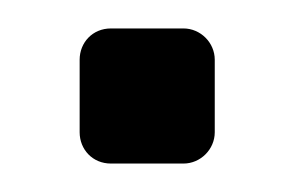

<svg xmlns="http://www.w3.org/2000/svg" viewBox="-20 -115 206 135"><path d="M58 0H109C121 0 131 -10 131 -22V-73C131 -85 121 -95 109 -95H58C45 -95 36 -85 36 -73V-22C36 -10 45 0 58 0Z"/></svg>

Font: DIN Rundschrift
Style: Eng
Weight: 400
Width: 3
Version: Version 1.027